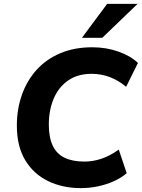

<svg xmlns="http://www.w3.org/2000/svg" viewBox="-20 -960 732 991"><path d="M398 11Q303 11 228 -25.5Q153 -62 110 -133.5Q67 -205 67 -312Q67 -397 93 -470.5Q119 -544 168.5 -599Q218 -654 290.5 -685Q363 -716 456 -716Q529 -716 592 -693.5Q655 -671 692 -635L631 -512Q592 -545 547 -562Q502 -579 453 -579Q381 -579 331.5 -544.5Q282 -510 257 -450.5Q232 -391 232 -317Q232 -251 252 -208.5Q272 -166 313 -146Q354 -126 416 -126Q459 -126 503 -140.5Q547 -155 593 -188L634 -66Q606 -42 567 -24.5Q528 -7 484.5 2Q441 11 398 11ZM403 -765 533 -940H690L508 -765Z"/></svg>

Font: Nunito Sans 12pt ExtraBold
Style: Italic
Weight: 800
Italic angle: -9°
Designer: Vernon Adams
Foundry: Vernon Adams
Version: Version 3.101;gftools[0.9.27]